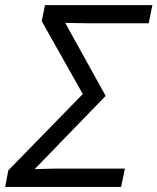

<svg xmlns="http://www.w3.org/2000/svg" viewBox="-36 -734 618 754"><path d="M-3.4 -64.9 289.1 -364.7 127.9 -650.9 140.6 -713.9H562.5L547.9 -642.6H309.6Q290 -642.6 250 -643.6L220.2 -644L378.9 -357.4L100.1 -69.8L172.9 -71.8H454.6L439.5 0H-15.6Z"/></svg>

Font: Viking Open Sans
Style: Italic
Weight: 400
Italic angle: -12°
Foundry: Ascender Corporation
Version: Version 2.000